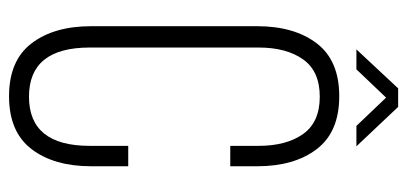

<svg xmlns="http://www.w3.org/2000/svg" viewBox="-252 -620 879 414"><g transform="rotate(90 187.0 -413.5)"><path d="M130 -743H87L171 -833H211L296 -743H252L191 -807ZM339 -529V-471H295V-532Q295 -592 269.5 -628Q244 -664 189 -664Q134 -664 108.5 -628Q83 -592 83 -532V-168Q83 -37 189 -37Q295 -37 295 -168V-251H339V-171Q339 -91 302 -42.5Q265 6 188 6Q111 6 74 -42.5Q37 -91 37 -171V-529Q37 -609 74 -657.5Q111 -706 188 -706Q265 -706 302 -657.5Q339 -609 339 -529Z"/></g></svg>

Font: Bebas Neue Book
Style: Regular
Weight: 300
Designer: Ryoichi Tsunekawa
Foundry: Ryoichi Tsunekawa
Version: Version 1.003;PS 001.003;hotconv 1.0.88;makeotf.lib2.5.64775